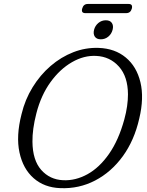

<svg xmlns="http://www.w3.org/2000/svg" viewBox="-20 -960 763 994"><path d="M491 -712Q575 -709 631.2 -662.2Q687.5 -615.5 707 -534.2Q726.5 -453 701 -346.5Q675.5 -233.5 615.8 -151.2Q556 -69 472.5 -25.5Q389 18 292 14Q209.5 11 154.2 -37.5Q99 -86 80.8 -171Q62.5 -256 91.5 -369Q109.5 -444.5 148.8 -508.2Q188 -572 242 -618.5Q296 -665 359.8 -689.8Q423.5 -714.5 491 -712ZM307 -27Q371 -24 432.8 -58Q494.5 -92 544.2 -163Q594 -234 623.5 -341.5Q633.5 -378 638 -410.5Q642.5 -443 642.5 -471.5Q642 -563.5 595.8 -615.2Q549.5 -667 478.5 -670.5Q415 -674 352.8 -638.2Q290.5 -602.5 241.5 -534.8Q192.5 -467 168.5 -374Q157.5 -331.5 152.5 -294.5Q147.5 -257.5 148 -226Q149 -130.5 193.5 -80.2Q238 -30 307 -27ZM502 -756.5Q480 -756.5 470.8 -770.5Q461.5 -784.5 467 -806Q472.5 -827 489.2 -841Q506 -855 528 -855Q550 -855 559.2 -841Q568.5 -827 563 -806Q557.5 -784.5 540.8 -770.5Q524 -756.5 502 -756.5ZM405.5 -915.5Q412 -939.5 434.5 -939.5H646Q668.5 -939.5 662.5 -915.5Q656 -892 633 -892H422Q399 -892 405.5 -915.5Z"/></svg>

Font: Fraunces 72pt S100 Light
Style: Italic
Weight: 300
Italic angle: -16°
Version: Version 1.000; ttfautohint (v1.8.3)